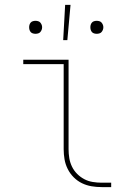

<svg xmlns="http://www.w3.org/2000/svg" viewBox="-20 -764 540 784"><path d="M395 0Q374 0 353.5 -3.5Q333 -7 314.5 -16Q296 -25 281 -40Q266 -55 256.5 -74Q247 -93 243.5 -113.5Q240 -134 240 -155V-502H75V-520H260V-155Q260 -136 263 -118Q266 -100 274 -83.5Q282 -67 295 -54Q308 -41 324 -32.5Q340 -24 358.5 -21Q377 -18 395 -18H434V0ZM238 -600 246 -744H268L255 -600ZM375 -626Q370 -626 364.5 -627.5Q359 -629 355.5 -633Q352 -637 350.5 -642Q349 -647 349 -653Q349 -658 350.5 -663Q352 -668 355.5 -672Q359 -676 364.5 -677.5Q370 -679 375 -679Q380 -679 385.5 -677.5Q391 -676 394.5 -672Q398 -668 400 -663Q402 -658 402 -653Q402 -647 400 -642Q398 -637 394.5 -633Q391 -629 385.5 -627.5Q380 -626 375 -626ZM125 -626Q120 -626 114.5 -627.5Q109 -629 105.5 -633Q102 -637 100.5 -642Q99 -647 99 -653Q99 -658 100.5 -663Q102 -668 105.5 -672Q109 -676 114.5 -677.5Q120 -679 125 -679Q130 -679 135.5 -677.5Q141 -676 144.5 -672Q148 -668 150 -663Q152 -658 152 -653Q152 -647 150 -642Q148 -637 144.5 -633Q141 -629 135.5 -627.5Q130 -626 125 -626Z"/></svg>

Font: Iosevka Curly Thin
Style: Regular
Weight: 100
Monospace: yes
Designer: Belleve Invis
Foundry: Belleve Invis
Version: Version 22.1.2; ttfautohint (v1.8.4)